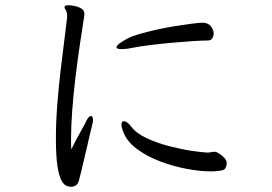

<svg xmlns="http://www.w3.org/2000/svg" viewBox="-20 -718 1040 735"><path d="M237 -658Q237 -661 236.5 -664.5Q236 -668 235 -672Q234 -677 230.5 -681.5Q227 -686 227 -690V-692Q229 -698 243 -698Q249 -698 263.5 -695.5Q278 -693 290.5 -686Q303 -679 303 -664Q303 -658 302 -652Q301 -646 300 -641Q293 -597 284.5 -539Q276 -481 268.5 -418.5Q261 -356 256.5 -295.5Q252 -235 252 -187Q252 -176 252 -165.5Q252 -155 253 -146Q262 -165 273.5 -186.5Q285 -208 295.5 -226.5Q306 -245 309 -252Q319 -274 328 -274Q336 -274 336 -259Q336 -248 332 -236Q330 -229 325 -207.5Q320 -186 313.5 -157Q307 -128 300 -99.5Q293 -71 288 -50Q283 -29 281 -23Q277 -12 269 -7.5Q261 -3 252 -3Q245 -3 235 -6.5Q225 -10 215.5 -26.5Q206 -43 200 -81.5Q194 -120 194 -190Q194 -249 199 -314.5Q204 -380 211.5 -444Q219 -508 226 -562Q233 -616 237 -652ZM758 -631Q778 -630 788 -616.5Q798 -603 798 -589Q798 -579 792.5 -571Q787 -563 776 -563Q754 -563 716 -560.5Q678 -558 634.5 -554Q591 -550 551.5 -545Q512 -540 487 -535Q474 -532 463.5 -531Q453 -530 445 -530Q426 -530 426 -537Q426 -548 469 -571Q486 -580 516 -588.5Q546 -597 582 -605Q618 -613 653 -618.5Q688 -624 715.5 -627.5Q743 -631 755 -631ZM785 -62Q746 -62 695 -71.5Q644 -81 593.5 -100Q543 -119 504.5 -147.5Q466 -176 452 -213Q445 -230 445 -241Q445 -254 454 -254Q466 -254 481 -235Q501 -208 540.5 -189.5Q580 -171 626 -159Q672 -147 711.5 -141Q751 -135 772 -134H775Q782 -134 788.5 -135.5Q795 -137 801 -137H805Q810 -136 820 -129.5Q830 -123 839 -113.5Q848 -104 848 -92Q848 -91 847.5 -89.5Q847 -88 847 -86Q844 -71 835.5 -67.5Q827 -64 799 -62Z"/></svg>

Font: QiushuiShotai
Style: Regular
Weight: 600
Designer: Fontworks Inc.
Foundry: Fontworks Inc.
Version: Version 1.250